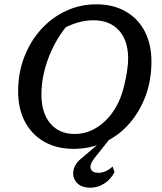

<svg xmlns="http://www.w3.org/2000/svg" viewBox="-20 -680 753 890"><path d="M321 10Q243 10 185 -23Q127 -56 95.5 -116Q64 -176 64 -257Q64 -341 92 -414.5Q120 -488 169.5 -543Q219 -598 285 -629Q351 -660 427 -660Q504 -660 561.5 -627.5Q619 -595 650.5 -535.5Q682 -476 682 -394Q682 -308 654.5 -234.5Q627 -161 578.5 -106Q530 -51 464 -20.5Q398 10 321 10ZM326 -59Q393 -59 449.5 -103.5Q506 -148 538 -226Q548 -252 556 -285Q564 -318 569 -350.5Q574 -383 574 -408Q574 -492 531.5 -539Q489 -586 413 -586Q351 -586 285 -554Q232 -487 202 -404.5Q172 -322 172 -242Q172 -157 213 -108Q254 -59 326 -59ZM399 190Q356 190 335.5 166.5Q315 143 320.5 110.5Q326 78 360 52L461 -34H487L417 54Q395 82 400.5 101.5Q406 121 436 121Q470 121 502 92L511 118Q492 153 462.5 171.5Q433 190 399 190Z"/></svg>

Font: Piazzolla SC Medium
Style: Italic
Weight: 500
Italic angle: -11.3°
Designer: Juan Pablo del Peral
Foundry: Huerta Tipografica
Version: Version 1.330